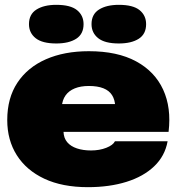

<svg xmlns="http://www.w3.org/2000/svg" viewBox="-20 -765 733 795"><path d="M344 10Q238 10 163.5 -25Q89 -60 49.5 -122.5Q10 -185 10 -268Q10 -359 52 -422.5Q94 -486 170 -519.5Q246 -553 348 -553Q466 -553 543.5 -511Q621 -469 655.5 -394Q690 -319 678 -219H243Q244 -193 258.5 -176Q273 -159 298.5 -150.5Q324 -142 357 -142Q392 -142 420 -153Q448 -164 456 -180H674Q663 -119 618.5 -76.5Q574 -34 503.5 -12Q433 10 344 10ZM236 -324 230 -334H465L457 -325Q456 -352 444 -371Q432 -390 408 -399.5Q384 -409 348 -409Q314 -409 289.5 -399Q265 -389 251.5 -370Q238 -351 236 -324ZM472 -585Q414 -585 386.5 -607Q359 -629 359 -665Q359 -706 390 -725.5Q421 -745 472 -745Q531 -745 558 -723Q585 -701 585 -665Q585 -624 554.5 -604.5Q524 -585 472 -585ZM213 -585Q155 -585 127.5 -607Q100 -629 100 -665Q100 -706 131 -725.5Q162 -745 213 -745Q272 -745 299 -723Q326 -701 326 -665Q326 -624 295.5 -604.5Q265 -585 213 -585Z"/></svg>

Font: Mona Sans Expanded Black
Style: Regular
Weight: 900
Width: 7
Designer: Deni Anggara
Foundry: GitHub
Version: Version 2.000